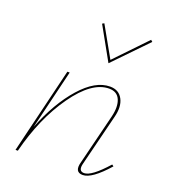

<svg xmlns="http://www.w3.org/2000/svg" viewBox="-125 -759 759 855"><g transform="rotate(20 254.5 -332.0)"><path d="M453 -660 302 -504 215 -660 224 -665 305 -521 445 -667ZM472 -86 480 -80Q407 3 364 3Q323 3 338 -49L397 -287Q409 -337 395.5 -368Q382 -399 344 -399Q263 -399 180.5 -282.5Q98 -166 56 0H45L143 -406H154L86 -124Q136 -251 206 -330Q276 -409 345 -409Q387 -409 405 -375Q423 -341 409 -288L349 -47Q338 -7 367 -7Q402 -7 472 -86Z"/></g></svg>

Font: EauTestInfant Hairline
Style: Italic
Weight: 250
Italic angle: -12°
Designer: Christian Thalmann (Catharsis Fonts)
Version: Version 0.001;PS 000.001;hotconv 1.0.88;makeotf.lib2.5.64775